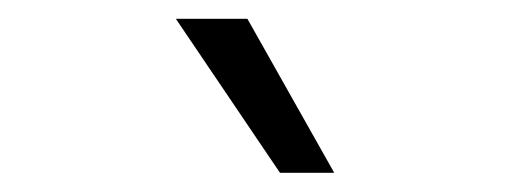

<svg xmlns="http://www.w3.org/2000/svg" viewBox="-20 -802 537 201"><path d="M273.1 -621.1 164.1 -782.3H239L329.9 -621.1Z"/></svg>

Font: Inter Zeller Light
Style: Regular
Weight: 300
Designer: Rasmus Andersson; Joe Bland
Foundry: zeller
Version: Version 3.015;git-dec3a8cb1